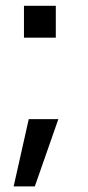

<svg xmlns="http://www.w3.org/2000/svg" viewBox="-20 -521 305 665"><path d="M173.3 -390.6V-501H63V-390.6ZM100.6 124.5 182.1 -108.4H79.6L27.3 124.5Z"/></svg>

Font: Ride
Style: Regular
Weight: 400
Version: Version 3.000